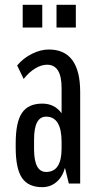

<svg xmlns="http://www.w3.org/2000/svg" viewBox="-20 -760 408 795"><path d="M155 15Q97 15 71 -23.5Q45 -62 45 -149V-167Q45 -254 71 -292.5Q97 -331 155 -331Q206 -331 235 -291V-396Q235 -492 175 -492Q151 -492 125.5 -476.5Q100 -461 78 -433L51 -489Q76 -519 112 -537Q148 -555 182 -555Q312 -555 312 -379V0H265L249 -65Q239 -28 214 -6.5Q189 15 155 15ZM171 -48Q235 -48 235 -145V-172Q235 -277 171 -277Q121 -277 121 -182V-143Q121 -48 171 -48ZM74 -646V-740H155V-646ZM214 -646V-740H294V-646Z"/></svg>

Font: Pathway Gothic One
Style: Regular
Weight: 400
Version: Version 1.003; ttfautohint (v1.8.4.7-5d5b);gftools[0.9.26]